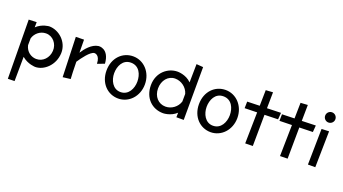

<svg xmlns="http://www.w3.org/2000/svg" viewBox="-71 -1442 4386 2457"><g transform="rotate(20 2121.5 -213.0)"><path d="M72 -508 80 295 171 293 174 -38C257 33 357 33 357 33C473 33 604 -79 610 -247C615 -399 484 -517 350 -517C350 -517 253 -513 178 -441L179 -512ZM500 -238C495 -142 424 -65 332 -67C264 -68 195 -113 176 -198L177 -291C196 -358 259 -417 340 -418C436 -420 506 -333 500 -238Z M1182 -311C1168 -514 1029 -496 1029 -496C937 -484 865 -392 827 -332C827 -332 826 -430 825 -509L714 -507C714 -507 716 -412 732 36L837 23C833 -18 831 -112 829 -210C872 -275 953 -386 1007 -393C1007 -393 1083 -402 1086 -275Z M1753 -237C1753 -402 1636 -524 1491 -524C1347 -524 1230 -410 1230 -237C1230 -65 1347 50 1491 50C1636 50 1753 -73 1753 -237ZM1650 -238C1650 -144 1601 -38 1491 -38C1385 -38 1334 -144 1334 -238C1334 -332 1380 -438 1491 -438C1606 -438 1650 -332 1650 -238Z M2285 -707 2281 -457C2205 -536 2091 -534 2091 -534C1963 -534 1828 -432 1828 -255C1828 -79 1946 30 2096 30C2096 30 2199 30 2276 -42L2275 20H2375L2377 -700ZM2096 -60C1998 -60 1928 -138 1928 -247C1928 -356 1997 -440 2093 -440C2175 -440 2256 -383 2279 -299L2278 -195C2253 -115 2177 -60 2096 -60Z M3012 -237C3012 -402 2895 -524 2750 -524C2606 -524 2489 -410 2489 -237C2489 -65 2606 50 2750 50C2895 50 3012 -73 3012 -237ZM2909 -238C2909 -144 2860 -38 2750 -38C2644 -38 2593 -144 2593 -238C2593 -332 2639 -438 2750 -438C2865 -438 2909 -332 2909 -238Z M3231 -697 3227 -483 3058 -478 3056 -388 3225 -392 3217 33 3320 31 3324 -395 3507 -400 3514 -491 3325 -485 3328 -703Z M3705 -697 3701 -483 3532 -478 3530 -388 3699 -392 3691 33 3794 31 3798 -395 3981 -400 3988 -491 3799 -485 3802 -703Z M4196 -651C4196 -690 4165 -721 4126 -721C4088 -721 4057 -690 4057 -651C4057 -613 4088 -582 4126 -582C4165 -582 4196 -613 4196 -651ZM4072 -475C4068 -158 4064 13 4064 13H4164C4164 13 4165 -106 4173 -479Z"/></g></svg>

Font: McLaren
Style: Regular
Weight: 400
Designer: Astigmatic (AOETI)
Foundry: Astigmatic (AOETI)
Version: Version 1.000